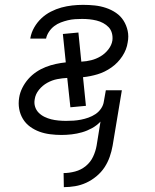

<svg xmlns="http://www.w3.org/2000/svg" viewBox="-20 -548 640 791"><path d="M243 223 242 165Q265 165 289.5 158.5Q314 152 333.5 136Q353 120 363.5 97.5Q374 75 378 52L394 -47Q379 -31 359 -20Q339 -9 318 -3Q297 3 275.5 5.5Q254 8 233 8Q210 8 186.5 5Q163 2 142.5 -5.5Q122 -13 104 -26Q86 -39 74.5 -58Q63 -77 59 -99.5Q55 -122 59 -146Q62 -166 72 -186Q82 -206 96.5 -222.5Q111 -239 129.5 -251.5Q148 -264 168.5 -272Q189 -280 210 -284.5Q231 -289 251 -291L239 -408L303 -414L315 -294Q336 -295 356 -300Q376 -305 394.5 -316Q413 -327 426.5 -344.5Q440 -362 443 -381Q445 -397 441 -411.5Q437 -426 427.5 -436Q418 -446 405 -453Q392 -460 377.5 -463.5Q363 -467 348.5 -468.5Q334 -470 318 -470Q304 -470 289 -469Q274 -468 259.5 -464.5Q245 -461 230.5 -455.5Q216 -450 203.5 -440.5Q191 -431 182 -417.5Q173 -404 170 -390V-389H105V-391Q109 -414 121 -435Q133 -456 150.5 -472.5Q168 -489 189.5 -500Q211 -511 233 -517Q255 -523 277.5 -525.5Q300 -528 322 -528Q347 -528 370.5 -525.5Q394 -523 416.5 -515.5Q439 -508 458 -495Q477 -482 489 -463Q501 -444 506 -421Q511 -398 506 -373Q502 -344 484 -316.5Q466 -289 439 -270Q412 -251 382 -242Q352 -233 322 -230L334 -112L270 -106L257 -227Q237 -226 216 -222Q195 -218 175 -207Q155 -196 140.5 -178Q126 -160 123 -139Q120 -123 124.5 -108.5Q129 -94 139.5 -83.5Q150 -73 163.5 -66.5Q177 -60 191 -56.5Q205 -53 221 -51.5Q237 -50 252 -50Q268 -50 283 -51Q298 -52 313.5 -55Q329 -58 344.5 -63.5Q360 -69 373.5 -78Q387 -87 396.5 -101Q406 -115 408 -131L416 -176H482L444 52Q440 75 432 98Q424 121 410.5 141.5Q397 162 377 178.5Q357 195 335 205Q313 215 289.5 219Q266 223 243 223Z"/></svg>

Font: Iosevka Aile Light
Style: Italic
Weight: 300
Italic angle: -9°
Designer: Belleve Invis
Foundry: Belleve Invis
Version: Version 31.1.0; ttfautohint (v1.8.4)